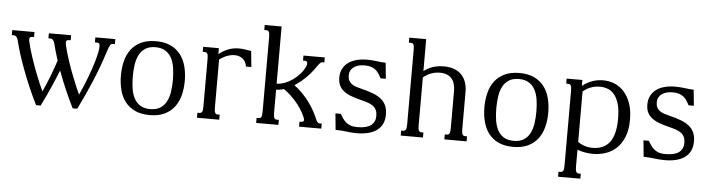

<svg xmlns="http://www.w3.org/2000/svg" viewBox="-52 -958 5192 1398"><g transform="rotate(5 2544.0 -258.5)"><path d="M701.7 -413.6Q668 -307.6 623.8 -202.6Q579.6 -97.7 526.4 10.7H492.7Q460.4 -53.7 432.9 -117.9Q405.3 -182.1 383.3 -241.2L377.9 -255.4Q357.4 -203.6 334.5 -151.4Q299.3 -71.3 258.8 10.7H225.1Q192.9 -53.7 165.5 -117.9Q138.2 -182.1 116 -241.5Q93.8 -300.8 77.6 -352.3Q61.5 -403.8 52.2 -442.9Q48.8 -457 44.2 -465.1Q39.6 -473.1 34.7 -476.8Q29.8 -480.5 25.4 -481.2Q21 -481.9 18.1 -481.9H4.9V-518.6H167.5V-481.9H158.2Q141.1 -481.9 136.2 -473.9Q131.3 -465.8 136.2 -443.8Q141.1 -420.9 149.4 -392.6Q157.7 -364.3 168 -333Q178.2 -301.8 190.2 -269Q202.1 -236.3 214.6 -204.8Q227.1 -173.3 239.3 -144.5Q251.5 -115.7 262.7 -92.8Q275.9 -121.1 290 -154.8Q304.2 -188.5 317.4 -223.1Q330.6 -257.8 341.8 -291.5Q348.1 -309.6 353.5 -326.2Q349.1 -339.4 345.2 -352.1Q329.1 -403.8 319.8 -442.9Q316.4 -457 311.8 -465.1Q307.1 -473.1 302.5 -476.8Q297.9 -480.5 293.2 -481.2Q288.6 -481.9 285.6 -481.9H272.5V-518.6H435.1V-481.9H425.8Q408.7 -481.9 403.8 -473.9Q398.9 -465.8 403.8 -443.8Q408.7 -421.4 416.7 -393.3Q424.8 -365.2 435.1 -333.7Q445.3 -302.2 457.5 -269.5Q469.7 -236.8 482.2 -205.3Q494.6 -173.8 506.8 -144.8Q519 -115.7 530.3 -92.8Q543.5 -121.1 557.6 -154.8Q571.8 -188.5 585 -223.1Q598.1 -257.8 609.6 -291.5Q621.1 -325.2 628.9 -353.5Q640.1 -394 644.5 -419.2Q648.9 -444.3 648.2 -458.3Q647.5 -472.2 641.8 -477.1Q636.2 -481.9 627.4 -481.9H612.3V-518.6H758.3V-481.9H744.1Q738.8 -481.9 734.4 -480.5Q730 -479 725.3 -472.4Q720.7 -465.8 715.1 -452.1Q709.5 -438.5 701.7 -413.6Z M821.8 -259.3Q821.8 -315.4 834.2 -364.5Q846.7 -413.6 874.5 -450.2Q902.3 -486.8 946.8 -508.1Q991.2 -529.3 1055.2 -529.3Q1118.7 -529.3 1163.1 -508.1Q1207.5 -486.8 1235.4 -450.2Q1263.2 -413.6 1275.9 -364.5Q1288.6 -315.4 1288.6 -259.3Q1288.6 -203.1 1275.9 -154.1Q1263.2 -105 1235.4 -68.4Q1207.5 -31.7 1163.1 -10.5Q1118.7 10.7 1055.2 10.7Q991.2 10.7 946.8 -10.5Q902.3 -31.7 874.5 -68.4Q846.7 -105 834.2 -154.1Q821.8 -203.1 821.8 -259.3ZM908.7 -259.3Q908.7 -212.4 915 -171.1Q921.4 -129.9 937.7 -99.4Q954.1 -68.8 982.4 -51Q1010.7 -33.2 1055.2 -33.2Q1099.6 -33.2 1127.9 -51Q1156.2 -68.8 1172.6 -99.4Q1189 -129.9 1195.3 -171.1Q1201.7 -212.4 1201.7 -259.3Q1201.7 -306.2 1195.3 -347.4Q1189 -388.7 1172.6 -419.2Q1156.2 -449.7 1127.7 -467.5Q1099.1 -485.4 1055.2 -485.4Q1011.2 -485.4 982.7 -467.5Q954.1 -449.7 937.7 -419.2Q921.4 -388.7 915 -347.4Q908.7 -306.2 908.7 -259.3Z M1523.9 -436V-85Q1523.9 -69.8 1525.4 -60.5Q1526.9 -51.3 1530.3 -45.9Q1533.7 -40.5 1538.3 -38.6Q1543 -36.6 1549.8 -36.6H1563V0H1400.4V-36.6H1414.1Q1420.4 -36.6 1425.3 -38.6Q1430.2 -40.5 1433.6 -45.9Q1437 -51.3 1438.5 -60.5Q1439.9 -69.8 1439.9 -85V-433.6Q1439.9 -448.7 1438.5 -458Q1437 -467.3 1433.6 -472.7Q1430.2 -478 1425.3 -480Q1420.4 -481.9 1414.1 -481.9H1400.4V-518.6H1515.1V-475.1Q1534.7 -491.2 1554.2 -501.7Q1573.7 -512.2 1592 -518.3Q1610.4 -524.4 1627.7 -526.9Q1645 -529.3 1660.6 -529.3Q1689.5 -529.3 1712.4 -524.7Q1735.4 -520 1751 -518.6L1762.7 -402.3H1723.6Q1716.8 -440.4 1692.4 -459.2Q1668 -478 1633.8 -478Q1608.9 -478 1580.6 -467.8Q1552.2 -457.5 1523.9 -436Z M2266.6 -63.5Q2270.5 -53.7 2274.7 -48.3Q2278.8 -43 2282.5 -40.3Q2286.1 -37.6 2289.6 -37.1Q2293 -36.6 2295.9 -36.6H2309.1V0H2146.5V-36.6H2155.8Q2185.5 -36.6 2176.3 -63.5Q2169.9 -81.1 2155.5 -107.4Q2141.1 -133.8 2118.2 -163.3Q2095.2 -192.9 2063 -223.1Q2040.5 -244.1 2013.7 -263.2Q1983.9 -253.9 1956.5 -253.9V-85Q1956.5 -69.8 1958 -60.5Q1959.5 -51.3 1962.9 -45.9Q1966.3 -40.5 1970.9 -38.6Q1975.6 -36.6 1982.4 -36.6H1995.6V0H1833V-36.6H1846.7Q1853 -36.6 1857.9 -38.6Q1862.8 -40.5 1866.2 -45.9Q1869.6 -51.3 1871.1 -60.5Q1872.6 -69.8 1872.6 -85V-630.9Q1872.6 -646 1871.1 -655.3Q1869.6 -664.6 1866.2 -669.9Q1862.8 -675.3 1857.9 -677.2Q1853 -679.2 1846.7 -679.2H1833V-715.8H1956.5V-297.9Q1985.4 -297.9 2015.9 -309.6Q2046.4 -321.3 2074 -340.8Q2101.6 -360.4 2124 -386Q2146.5 -411.6 2159.2 -439.5Q2168.5 -460 2164.1 -470.9Q2159.7 -481.9 2148.4 -481.9H2133.3V-518.6H2289.1V-481.9H2274.9Q2269.5 -481.9 2265.1 -479.2Q2260.7 -476.6 2255.1 -470.5Q2249.5 -464.4 2242.2 -454.1Q2234.9 -443.8 2224.6 -429.2Q2200.2 -395 2168.2 -363.5Q2136.2 -332 2100.6 -307.6Q2093.8 -302.7 2086.4 -297.9Q2118.2 -275.4 2144 -248.5Q2176.3 -215.8 2200.4 -182.1Q2224.6 -148.4 2241 -117.2Q2257.3 -85.9 2266.6 -63.5Z M2568.4 -33.7Q2637.2 -33.7 2668.7 -58.1Q2700.2 -82.5 2700.2 -126.5Q2700.2 -151.4 2692.6 -168.5Q2685.1 -185.5 2669.9 -197.5Q2654.8 -209.5 2631.8 -217.5Q2608.9 -225.6 2578.1 -232.9Q2534.2 -243.7 2502 -256.3Q2469.7 -269 2448.7 -286.4Q2427.7 -303.7 2417.5 -326.9Q2407.2 -350.1 2407.2 -382.3Q2407.2 -418.5 2421.1 -445.8Q2435.1 -473.1 2460.2 -491.7Q2485.4 -510.3 2520.8 -519.8Q2556.2 -529.3 2598.6 -529.3Q2619.6 -529.3 2637.9 -527.6Q2656.2 -525.9 2672.9 -523.9Q2689.5 -522 2704.6 -520.3Q2719.7 -518.6 2733.9 -518.6L2745.6 -402.3H2706.5Q2697.8 -420.4 2687.7 -435.8Q2677.7 -451.2 2663.8 -462.4Q2649.9 -473.6 2630.4 -480Q2610.8 -486.3 2583 -486.3Q2558.6 -486.3 2538.6 -480.7Q2518.6 -475.1 2504.2 -464.4Q2489.7 -453.6 2481.9 -438.5Q2474.1 -423.3 2474.1 -404.3Q2474.1 -381.3 2481.7 -366.7Q2489.3 -352.1 2502.7 -342Q2516.1 -332 2534.7 -325.9Q2553.2 -319.8 2575.2 -314.5Q2625 -302.2 2661.6 -288.1Q2698.2 -273.9 2721.9 -254.2Q2745.6 -234.4 2757.3 -207.3Q2769 -180.2 2769 -143.1Q2769 -102.5 2754.4 -73.5Q2739.7 -44.4 2713.1 -25.6Q2686.5 -6.8 2649.7 2Q2612.8 10.7 2568.4 10.7Q2543 10.7 2525.4 9Q2507.8 7.3 2491.7 5.4Q2475.6 3.4 2457.8 1.7Q2439.9 0 2413.6 0L2401.9 -119.6H2440.9Q2450.7 -103.5 2460.9 -88.1Q2471.2 -72.8 2485.4 -60.5Q2499.5 -48.3 2519.3 -41Q2539.1 -33.7 2568.4 -33.7Z M2929.2 -630.9Q2929.2 -646 2927.7 -655.3Q2926.3 -664.6 2922.9 -669.9Q2919.4 -675.3 2914.6 -677.2Q2909.7 -679.2 2903.3 -679.2H2889.6V-715.8H3013.2V-481.9Q3026.9 -492.7 3042.2 -501.2Q3057.6 -509.8 3075.4 -516.1Q3093.3 -522.5 3114 -525.9Q3134.8 -529.3 3159.7 -529.3Q3201.7 -529.3 3233.9 -517.6Q3266.1 -505.9 3287.8 -483.4Q3309.6 -460.9 3320.8 -429Q3332 -397 3332 -356V-85Q3332 -69.8 3333.5 -60.5Q3335 -51.3 3338.4 -45.9Q3341.8 -40.5 3346.4 -38.6Q3351.1 -36.6 3357.9 -36.6H3371.1V0H3208.5V-36.6H3222.2Q3228.5 -36.6 3233.4 -38.6Q3238.3 -40.5 3241.7 -45.9Q3245.1 -51.3 3246.6 -60.5Q3248 -69.8 3248 -85V-353Q3248 -382.3 3241.7 -406Q3235.4 -429.7 3221.7 -446.3Q3208 -462.9 3186.5 -471.9Q3165 -481 3135.3 -481Q3068.4 -481 3013.2 -436V-85Q3013.2 -69.8 3014.6 -60.5Q3016.1 -51.3 3019.5 -45.9Q3022.9 -40.5 3027.6 -38.6Q3032.2 -36.6 3039.1 -36.6H3052.2V0H2889.6V-36.6H2903.3Q2909.7 -36.6 2914.6 -38.6Q2919.4 -40.5 2922.9 -45.9Q2926.3 -51.3 2927.7 -60.5Q2929.2 -69.8 2929.2 -85Z M3478.5 -259.3Q3478.5 -315.4 3491 -364.5Q3503.4 -413.6 3531.2 -450.2Q3559.1 -486.8 3603.5 -508.1Q3647.9 -529.3 3711.9 -529.3Q3775.4 -529.3 3819.8 -508.1Q3864.3 -486.8 3892.1 -450.2Q3919.9 -413.6 3932.6 -364.5Q3945.3 -315.4 3945.3 -259.3Q3945.3 -203.1 3932.6 -154.1Q3919.9 -105 3892.1 -68.4Q3864.3 -31.7 3819.8 -10.5Q3775.4 10.7 3711.9 10.7Q3647.9 10.7 3603.5 -10.5Q3559.1 -31.7 3531.2 -68.4Q3503.4 -105 3491 -154.1Q3478.5 -203.1 3478.5 -259.3ZM3565.4 -259.3Q3565.4 -212.4 3571.8 -171.1Q3578.1 -129.9 3594.5 -99.4Q3610.8 -68.8 3639.2 -51Q3667.5 -33.2 3711.9 -33.2Q3756.3 -33.2 3784.7 -51Q3813 -68.8 3829.3 -99.4Q3845.7 -129.9 3852.1 -171.1Q3858.4 -212.4 3858.4 -259.3Q3858.4 -306.2 3852.1 -347.4Q3845.7 -388.7 3829.3 -419.2Q3813 -449.7 3784.4 -467.5Q3755.9 -485.4 3711.9 -485.4Q3668 -485.4 3639.4 -467.5Q3610.8 -449.7 3594.5 -419.2Q3578.1 -388.7 3571.8 -347.4Q3565.4 -306.2 3565.4 -259.3Z M4180.7 -66.9Q4188 -61 4198.5 -55.2Q4209 -49.3 4222.7 -44.2Q4236.3 -39.1 4253.2 -35.9Q4270 -32.7 4289.1 -32.7Q4371.6 -32.7 4413.6 -88.6Q4455.6 -144.5 4455.6 -259.3Q4455.6 -325.2 4442.9 -368.2Q4430.2 -411.1 4408.9 -436.3Q4387.7 -461.4 4360.4 -471.2Q4333 -481 4303.7 -481Q4283.2 -481 4265.6 -477.3Q4248 -473.6 4233.2 -467.5Q4218.3 -461.4 4205.3 -453.4Q4192.4 -445.3 4180.7 -436ZM4180.7 113.8Q4180.7 128.9 4182.1 138.2Q4183.6 147.5 4187 152.8Q4190.4 158.2 4195.1 160.2Q4199.7 162.1 4206.5 162.1H4219.7V198.7H4057.1V162.1H4070.8Q4077.1 162.1 4082 160.2Q4086.9 158.2 4090.3 152.8Q4093.8 147.5 4095.2 138.2Q4096.7 128.9 4096.7 113.8V-433.6Q4096.7 -448.7 4095.2 -458Q4093.8 -467.3 4090.3 -472.7Q4086.9 -478 4082 -480Q4077.1 -481.9 4070.8 -481.9H4057.1V-518.6H4171.9V-475.1Q4204.6 -501.5 4242.7 -515.4Q4280.8 -529.3 4323.7 -529.3Q4366.2 -529.3 4405.5 -513.7Q4444.8 -498 4475.3 -465.1Q4505.9 -432.1 4524.2 -381.1Q4542.5 -330.1 4542.5 -259.3Q4542.5 -186 4521.7 -134.8Q4501 -83.5 4466.8 -51.3Q4432.6 -19 4387.9 -4.2Q4343.3 10.7 4295.9 10.7Q4266.6 10.7 4237.5 5.6Q4208.5 0.5 4180.7 -9.3Z M4819.8 -33.7Q4888.7 -33.7 4920.2 -58.1Q4951.7 -82.5 4951.7 -126.5Q4951.7 -151.4 4944.1 -168.5Q4936.5 -185.5 4921.4 -197.5Q4906.2 -209.5 4883.3 -217.5Q4860.4 -225.6 4829.6 -232.9Q4785.6 -243.7 4753.4 -256.3Q4721.2 -269 4700.2 -286.4Q4679.2 -303.7 4668.9 -326.9Q4658.7 -350.1 4658.7 -382.3Q4658.7 -418.5 4672.6 -445.8Q4686.5 -473.1 4711.7 -491.7Q4736.8 -510.3 4772.2 -519.8Q4807.6 -529.3 4850.1 -529.3Q4871.1 -529.3 4889.4 -527.6Q4907.7 -525.9 4924.3 -523.9Q4940.9 -522 4956.1 -520.3Q4971.2 -518.6 4985.4 -518.6L4997.1 -402.3H4958Q4949.2 -420.4 4939.2 -435.8Q4929.2 -451.2 4915.3 -462.4Q4901.4 -473.6 4881.8 -480Q4862.3 -486.3 4834.5 -486.3Q4810.1 -486.3 4790 -480.7Q4770 -475.1 4755.6 -464.4Q4741.2 -453.6 4733.4 -438.5Q4725.6 -423.3 4725.6 -404.3Q4725.6 -381.3 4733.2 -366.7Q4740.7 -352.1 4754.2 -342Q4767.6 -332 4786.1 -325.9Q4804.7 -319.8 4826.7 -314.5Q4876.5 -302.2 4913.1 -288.1Q4949.7 -273.9 4973.4 -254.2Q4997.1 -234.4 5008.8 -207.3Q5020.5 -180.2 5020.5 -143.1Q5020.5 -102.5 5005.9 -73.5Q4991.2 -44.4 4964.6 -25.6Q4938 -6.8 4901.1 2Q4864.3 10.7 4819.8 10.7Q4794.4 10.7 4776.9 9Q4759.3 7.3 4743.2 5.4Q4727.1 3.4 4709.2 1.7Q4691.4 0 4665 0L4653.3 -119.6H4692.4Q4702.1 -103.5 4712.4 -88.1Q4722.7 -72.8 4736.8 -60.5Q4751 -48.3 4770.8 -41Q4790.5 -33.7 4819.8 -33.7Z"/></g></svg>

Font: Arian Grqi
Style: Regular
Weight: 400
Designer: Ruben Hakobyan (Tarumian)
Foundry: Ruben Hakobyan (Tarumian)
Version: Version 1.003